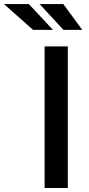

<svg xmlns="http://www.w3.org/2000/svg" viewBox="-139 -944 446 964"><path d="M201.5 0H85V-711H201.5ZM274 -794H179.5L60 -923.5H179ZM127 -794H27L-119 -923.5H6Z"/></svg>

Font: Roberto Sans Medium
Style: Regular
Weight: 500
Designer: Google (font) & Cristiano Sobral (main changes)
Version: Version 1.000;October 12, 2021;FontCreator 14.0.0.2814 64-bi